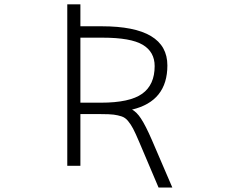

<svg xmlns="http://www.w3.org/2000/svg" viewBox="-20 -751 1040 871"><path d="M344.7 -580.1V-285.2H438.5Q568.4 -285.2 625 -325.7Q681.6 -366.2 681.6 -451.2Q681.6 -515.6 627.4 -547.9Q573.2 -580.1 445.3 -580.1ZM285.2 1V-731.4H344.7V-631.8H441.4Q739.3 -631.8 739.3 -454.1Q739.3 -292 579.1 -253.9Q600.6 -242.2 619.1 -213.9Q640.6 -181.6 668.9 -116.2L761.7 99.6H699.2L611.3 -107.4Q594.7 -146.5 584 -167Q573.2 -187.5 560.5 -202.6Q547.9 -217.8 531.2 -223.1Q514.6 -228.5 495.6 -231Q476.6 -233.4 438.5 -233.4H344.7V1Z"/></svg>

Font: Gen Shin Gothic Monospace Light
Style: Regular
Weight: 300
Designer: [Source Han Sans]
Ryoko NISHIZUKA  (kana & ideographs); Paul D. Hunt (Latin, Greek & Cyrillic); Wenlong ZHANG  (bopomofo
Version: Version 1.002.20150607